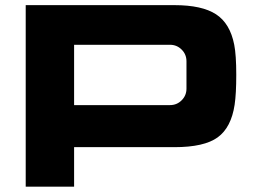

<svg xmlns="http://www.w3.org/2000/svg" viewBox="-20 -720 982 740"><path d="M882.8 -547.4Q890.6 -507.8 890.6 -431.2Q890.6 -358.9 884.3 -316.4Q871.1 -228.5 819.1 -190.7Q767.1 -152.8 652.3 -152.8H265.6V-0.5H79.1V-700.2H652.3Q758.3 -700.2 812.5 -665Q866.7 -629.9 882.8 -547.4ZM698.7 -378.4V-483.9Q698.7 -510.3 680.2 -528.8Q661.6 -547.4 635.3 -547.4H265.6V-314.9H635.3Q661.6 -314.9 680.2 -333.5Q698.7 -352.1 698.7 -378.4Z"/></svg>

Font: Wadik
Style: Bold
Weight: 700
Designer: Sasha Pavljenko
Version: Version 1.001;Fontself Maker 3.5.4